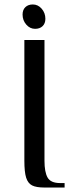

<svg xmlns="http://www.w3.org/2000/svg" viewBox="-20 -839 325 859"><path d="M81 -774Q81 -795 93.5 -807Q106 -819 127 -819Q150 -819 166.5 -800Q183 -781 183 -755Q183 -734 170.5 -722Q158 -710 137 -710Q114 -710 97.5 -729Q81 -748 81 -774ZM89 -120V-660H179V-120Q179 -69 193 -44.5Q207 -20 249 -20H269V0H179Q142 0 123.5 -9.5Q105 -19 97 -44Q89 -69 89 -120Z"/></svg>

Font: El Messiri
Style: Regular
Weight: 400
Designer: Mohamed Gaber
Foundry: Kief Type Foundry
Version: Version 2.006